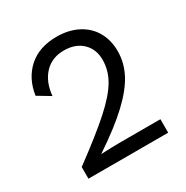

<svg xmlns="http://www.w3.org/2000/svg" viewBox="-156 -798 895 926"><g transform="rotate(-30 291.5 -335.0)"><path d="M74 -65Q211 -166 284 -231.5Q357 -297 388.5 -350.5Q420 -404 420 -463Q420 -522 382 -558.5Q344 -595 280 -595Q213 -595 171.5 -551Q130 -507 123 -432L53 -474Q66 -563 125.5 -616.5Q185 -670 283 -670Q349 -670 399.5 -644Q450 -618 477 -571Q504 -524 504 -463Q504 -399 473.5 -340Q443 -281 374 -216Q305 -151 188 -73V-72Q254 -75 287 -75H518V0H74Z"/></g></svg>

Font: Work Sans
Style: Regular
Weight: 400
Designer: Wei Huang
Foundry: Wei Huang
Version: Version 1.500; ttfautohint (v1.6)